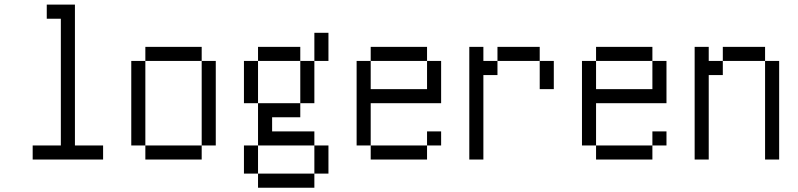

<svg xmlns="http://www.w3.org/2000/svg" viewBox="-20 -708 3540 852"><path d="M437.5 0V-62.5H312.5Q312.5 -62.5 312.5 -687.5H187.5V-625H250V-62.5H125V0Z M625 -62.5V0H875V-62.5ZM625 -62.5Q625 -62.5 625 -437.5H562.5Q562.5 -437.5 562.5 -62.5ZM875 -62.5H937.5Q937.5 -62.5 937.5 -437.5H875Q875 -437.5 875 -62.5ZM625 -437.5H875V-500H625Z M1125 62.5V125H1375V62.5ZM1125 62.5Q1125 62.5 1125 -62.5H1062.5Q1062.5 -62.5 1062.5 62.5ZM1375 62.5H1437.5Q1437.5 62.5 1437.5 -62.5H1375Q1375 -62.5 1375 62.5ZM1125 -62.5H1375V-125H1187.5V-187.5H1312.5V-250H1125ZM1125 -250V-437.5H1062.5V-250ZM1312.5 -250H1375V-437.5H1312.5ZM1125 -437.5H1312.5V-500H1125ZM1375 -437.5H1437.5Q1437.5 -437.5 1437.5 -562.5H1375Q1375 -562.5 1375 -437.5Z M1937.5 -62.5V-125H1875V-62.5H1625V0H1875V-62.5ZM1625 -62.5V-250H1937.5V-437.5H1875Q1875 -437.5 1875 -312.5H1625Q1625 -312.5 1625 -437.5H1562.5Q1562.5 -437.5 1562.5 -62.5ZM1625 -437.5H1875V-500H1625Z M2062.5 -500Q2062.5 -500 2062.5 0H2125Q2125 0 2125 -375H2187.5V-437.5H2125V-500ZM2375 -437.5Q2375 -437.5 2375 -312.5H2437.5Q2437.5 -312.5 2437.5 -437.5ZM2187.5 -437.5H2375V-500H2187.5Z M2937.5 -62.5V-125H2875V-62.5H2625V0H2875V-62.5ZM2625 -62.5V-250H2937.5V-437.5H2875Q2875 -437.5 2875 -312.5H2625Q2625 -312.5 2625 -437.5H2562.5Q2562.5 -437.5 2562.5 -62.5ZM2625 -437.5H2875V-500H2625Z M3062.5 -500Q3062.5 -500 3062.5 0H3125Q3125 0 3125 -375H3187.5V-437.5H3125V-500ZM3375 -437.5V0H3437.5V-437.5ZM3187.5 -437.5H3375V-500H3187.5Z"/></svg>

Font: Unifont
Style: Regular
Weight: 500
Version: Version 15.1.04